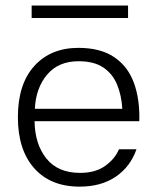

<svg xmlns="http://www.w3.org/2000/svg" viewBox="-20 -677 569 702"><path d="M448.2 -656.7V-611.3H95.7V-656.7ZM106.4 -233.9Q107.4 -150.4 149.4 -97.7Q191.4 -44.9 272.5 -44.9Q329.1 -44.9 364.7 -70.6Q400.4 -96.2 415 -131.3H479Q457 -67.9 403.6 -31.2Q350.1 5.4 271 5.4Q165 5.4 105.2 -61.8Q45.4 -128.9 45.4 -248.5Q45.4 -369.6 105.5 -435.8Q165.5 -502 266.6 -502Q347.7 -502 397.7 -468Q447.8 -434.1 469.7 -373.8Q491.7 -313.5 489.3 -233.9ZM107.4 -279.3H427.2Q424.3 -328.1 408.2 -367.4Q392.1 -406.7 358.2 -429.9Q324.2 -453.1 267.1 -453.1Q193.8 -453.1 152.6 -404.5Q111.3 -356 107.4 -279.3Z"/></svg>

Font: Estedad-FD Light
Style: Regular
Weight: 300
Designer: Amin Abedi
Version: Version 7.3